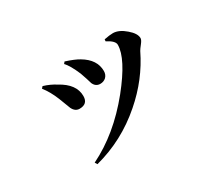

<svg xmlns="http://www.w3.org/2000/svg" viewBox="-106 -768 1213 1060"><g transform="rotate(-30 500.0 -238.0)"><path d="M370 -517 379 -528Q435 -510 463 -493Q541 -447 541 -374Q541 -350 525 -335Q510 -322 489 -322Q460 -322 447 -351Q444 -359 437 -384Q429 -409 423 -425Q395 -491 370 -517ZM575 -117Q433 7 253 54L244 39Q414 -44 554 -217Q680 -374 680 -461Q680 -486 631 -511L632 -523Q667 -530 689 -530Q727 -529 767 -494Q807 -460 807 -430Q807 -419 793 -401Q774 -377 770 -369Q701 -226 575 -117ZM196 -460 206 -471Q249 -458 283 -436Q374 -387 374 -311Q374 -260 321 -260Q293 -260 278 -291L265 -325Q256 -350 250 -364Q227 -421 196 -460Z"/></g></svg>

Font: Source Han Serif JP
Style: Bold
Weight: 700
Designer: Ryoko NISHIZUKA  (kana & ideographs); Frank Grießhammer (Latin, Greek & Cyrillic); Wenlong ZHANG  (bopomofo); Sandoll Co
Foundry: Adobe Systems Incorporated
Version: Version 1.000;PS 1;hotconv 16.6.53;makeotf.lib2.5.65590